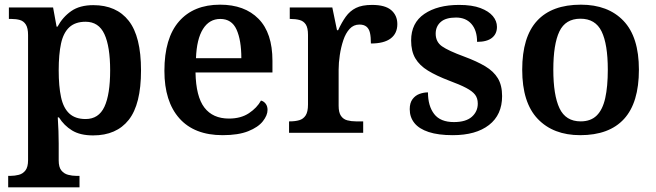

<svg xmlns="http://www.w3.org/2000/svg" viewBox="-20 -568 2803 821"><path d="M15 233V184H25Q43 184 60.5 179.5Q78 175 89 160.5Q100 146 100 117V-418Q100 -448 90.5 -463Q81 -478 65 -482.5Q49 -487 29 -487H18V-536H207L222 -454H226Q248 -495 284.5 -520.5Q321 -546 379 -546Q478 -546 530.5 -479Q583 -412 583 -267Q583 -122 530.5 -55.5Q478 11 378 11Q323 11 288.5 -10Q254 -31 232 -66H227Q229 -38 230 -7.5Q231 23 231 46V118Q231 147 242.5 161Q254 175 271.5 179.5Q289 184 306 184H320V233ZM346 -59Q402 -59 426.5 -111.5Q451 -164 451 -267Q451 -369 426.5 -422Q402 -475 346 -475Q302 -475 276.5 -451.5Q251 -428 241 -382Q231 -336 231 -267Q231 -199 241 -152.5Q251 -106 276.5 -82.5Q302 -59 346 -59Z M932 10Q811 10 747 -62Q683 -134 683 -265Q683 -405 745.5 -476.5Q808 -548 921 -548Q1026 -548 1085.5 -487.5Q1145 -427 1145 -308V-258H816Q818 -155 854 -108Q890 -61 959 -61Q1010 -61 1044.5 -84Q1079 -107 1096 -138Q1108 -135 1116 -124.5Q1124 -114 1124 -98Q1124 -75 1104 -49.5Q1084 -24 1041.5 -7Q999 10 932 10ZM1012 -319Q1012 -396 991.5 -441.5Q971 -487 922 -487Q875 -487 848 -444Q821 -401 818 -319Z M1216 0V-49H1219Q1242 -49 1259.5 -54Q1277 -59 1287 -74.5Q1297 -90 1297 -121V-419Q1297 -449 1287.5 -463.5Q1278 -478 1261 -482.5Q1244 -487 1222 -487H1219V-536H1401L1421 -439H1426Q1441 -472 1458.5 -496.5Q1476 -521 1502 -534Q1528 -547 1571 -547Q1627 -547 1653 -524.5Q1679 -502 1679 -465Q1679 -425 1650.5 -403.5Q1622 -382 1566 -382Q1566 -410 1562 -427.5Q1558 -445 1547 -454Q1536 -463 1517 -463Q1492 -463 1475 -444.5Q1458 -426 1448 -396Q1438 -366 1433 -332.5Q1428 -299 1428 -270V-116Q1428 -87 1438 -72.5Q1448 -58 1465 -53.5Q1482 -49 1502 -49H1533V0Z M1916 10Q1854 10 1813 -3.5Q1772 -17 1752 -42Q1732 -67 1732 -101Q1732 -128 1744 -144Q1756 -160 1774 -166.5Q1792 -173 1810 -173Q1810 -115 1836.5 -80.5Q1863 -46 1921 -46Q1972 -46 1997.5 -68.5Q2023 -91 2023 -125Q2023 -148 2011.5 -163Q2000 -178 1973.5 -192Q1947 -206 1901 -223Q1846 -244 1810 -266Q1774 -288 1756 -318.5Q1738 -349 1738 -395Q1738 -470 1794.5 -508.5Q1851 -547 1943 -547Q1999 -547 2034.5 -533.5Q2070 -520 2087.5 -499Q2105 -478 2105 -453Q2105 -423 2083.5 -406Q2062 -389 2020 -389Q2020 -438 1996 -465.5Q1972 -493 1930 -493Q1886 -493 1864.5 -474Q1843 -455 1843 -424Q1843 -389 1870 -370Q1897 -351 1965 -326Q2019 -306 2055 -284.5Q2091 -263 2109 -233Q2127 -203 2127 -157Q2127 -77 2071 -33.5Q2015 10 1916 10Z M2461 10Q2346 10 2279.5 -59.5Q2213 -129 2213 -270Q2213 -410 2276.5 -479Q2340 -548 2464 -548Q2580 -548 2646 -479Q2712 -410 2712 -270Q2712 -129 2648.5 -59.5Q2585 10 2461 10ZM2463 -49Q2506 -49 2531.5 -74Q2557 -99 2568 -148.5Q2579 -198 2579 -270Q2579 -379 2552.5 -433.5Q2526 -488 2462 -488Q2398 -488 2372 -433.5Q2346 -379 2346 -270Q2346 -161 2372.5 -105Q2399 -49 2463 -49Z"/></svg>

Font: Noto Serif Hebrew SemiBold
Style: Regular
Weight: 600
Version: Version 2.003